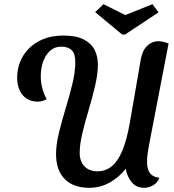

<svg xmlns="http://www.w3.org/2000/svg" viewBox="-20 -876 834 918"><path d="M407 22Q331 22 289.5 -20Q248 -62 248 -139Q248 -185 262 -242Q276 -299 294.5 -359.5Q313 -420 326.5 -476.5Q340 -533 340 -578Q340 -620 322.5 -636.5Q305 -653 273 -653Q229 -653 202 -613Q175 -573 175 -510Q175 -482 182 -455Q189 -428 203 -402Q193 -396 182 -393Q171 -390 159 -390Q130 -390 107.5 -404.5Q85 -419 73.5 -445Q62 -471 62 -506Q62 -543 75.5 -578.5Q89 -614 117 -643Q145 -672 186.5 -689Q228 -706 284 -706Q343 -706 379 -688Q415 -670 431.5 -639Q448 -608 448 -568Q448 -523 435 -467Q422 -411 404.5 -352.5Q387 -294 374 -240Q361 -186 361 -145Q361 -105 383.5 -81Q406 -57 446 -57Q486 -57 515.5 -82Q545 -107 565.5 -157Q586 -207 600 -285L653 -591Q660 -633 683 -656Q706 -679 738 -679Q749 -679 761 -676Q773 -673 786 -668L695 -195Q688 -159 685.5 -138.5Q683 -118 683 -103Q683 -66 697.5 -47.5Q712 -29 742 -26Q734 -3 713 9.5Q692 22 670 22Q632 22 610 -4.5Q588 -31 581 -69Q549 -28 504 -3Q459 22 407 22ZM564 -711 435 -818 475 -856 579 -804 709 -856 738 -817 578 -711Z"/></svg>

Font: Sansita Swashed Light
Style: Regular
Weight: 400
Version: Version 1.003